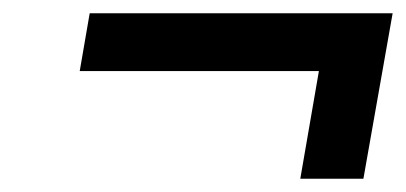

<svg xmlns="http://www.w3.org/2000/svg" viewBox="-20 -415 611 289"><path d="M115 -395H571L527 -146H432L460 -308H100Z"/></svg>

Font: LT Museum
Style: Bold Italic
Weight: 700
Designer: Daniel Lyons
Foundry: LyonsType
Version: Version 1.011